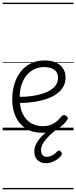

<svg xmlns="http://www.w3.org/2000/svg" viewBox="-20 -968 566 1426"><path d="M293 18Q219 18 169.5 -15Q120 -48 95.5 -104Q71 -160 71 -229Q71 -294 88 -347.5Q105 -401 136.5 -439.5Q168 -478 212 -498.5Q256 -519 311 -519Q365 -519 399 -502Q433 -485 450 -456.5Q467 -428 467 -393Q467 -355 450 -324.5Q433 -294 402 -271.5Q371 -249 328 -234Q285 -219 232 -211Q179 -203 120 -203V-249Q165 -248 207.5 -253.5Q250 -259 287 -269.5Q324 -280 352 -297Q380 -314 395.5 -337Q411 -360 411 -390Q411 -430 383.5 -450Q356 -470 307 -470Q272 -470 239.5 -456Q207 -442 181.5 -413.5Q156 -385 141 -342Q126 -299 126 -240Q126 -168 149 -122Q172 -76 210.5 -53.5Q249 -31 296 -31Q335 -31 360.5 -42Q386 -53 404.5 -70Q423 -87 439 -106Q448 -114 455.5 -113.5Q463 -113 472 -107Q480 -101 483 -93Q486 -85 479 -77Q463 -53 436.5 -31Q410 -9 374 4.5Q338 18 293 18ZM321 244Q284 244 259.5 222Q235 200 235 157Q235 132 245 109Q255 86 273 63.5Q291 41 315.5 20Q340 -1 369 -23H414V-17Q390 0 367.5 20Q345 40 326.5 60.5Q308 81 296.5 102.5Q285 124 285 145Q285 171 296.5 184Q308 197 328 197Q343 197 363.5 188Q384 179 404 158Q410 151 417 150.5Q424 150 430 156Q438 163 439 171Q440 179 435 187Q423 204 403 217Q383 230 361.5 237Q340 244 321 244ZM0 428H526V438H0ZM0 -20H526V0H0ZM0 -505H526V-500H0ZM0 -948H526V-938H0Z"/></svg>

Font: Playwrite US Modern Guides
Style: Regular
Weight: 400
Designer: Veronika Burian, José Scaglione
Foundry: TypeTogether
Version: Version 1.003